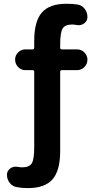

<svg xmlns="http://www.w3.org/2000/svg" viewBox="-20 -760 540 1011"><path d="M360.4 -630.9Q323.2 -630.9 310.1 -610.4Q296.9 -589.8 296.9 -525.4V-508.8Q296.9 -500 305.7 -500H385.7Q408.2 -500 424.3 -483.9Q440.4 -467.8 440.4 -446.3Q440.4 -422.9 424.3 -406.7Q408.2 -390.6 385.7 -390.6H305.7Q296.9 -390.6 296.9 -381.8V35.2Q296.9 138.7 256.3 184.6Q215.8 230.5 127 230.5Q94.7 230.5 70.3 225.6Q46.9 222.7 31.7 203.6Q16.6 184.6 16.6 160.2Q16.6 140.6 32.7 127.9Q48.8 115.2 70.3 118.2Q85.9 121.1 96.7 121.1Q133.8 121.1 147 100.6Q160.2 80.1 160.2 14.6V-381.8Q160.2 -390.6 151.4 -390.6H114.3Q91.8 -390.6 75.7 -406.7Q59.6 -422.9 59.6 -446.3Q59.6 -468.8 75.7 -484.4Q91.8 -500 114.3 -500H151.4Q160.2 -500 160.2 -508.8V-544.9Q160.2 -648.4 200.7 -694.3Q241.2 -740.2 330.1 -740.2Q362.3 -740.2 386.7 -736.3Q410.2 -733.4 425.3 -714.4Q440.4 -695.3 440.4 -669.9Q440.4 -650.4 424.3 -637.7Q408.2 -625 386.7 -627.9Q370.1 -630.9 360.4 -630.9Z"/></svg>

Font: Rounded Mgen+ 2m bold
Style: Bold
Weight: 700
Designer: [Source Han Sans]
Ryoko NISHIZUKA  (kana & ideographs); Paul D. Hunt (Latin, Greek & Cyrillic); Wenlong ZHANG  (bopomofo
Version: Version 1.059.20150602